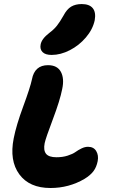

<svg xmlns="http://www.w3.org/2000/svg" viewBox="-20 -962 565 951"><path d="M235.8 -689.9Q204.6 -689.9 190.7 -704.1Q176.8 -718.3 181.2 -741.2Q186 -769.5 224.1 -798.8Q248 -816.9 262.2 -835Q276.4 -853 293.9 -883.8Q311 -916.5 332.5 -929.2Q354 -941.9 384.8 -941.9Q422.9 -941.9 439.5 -921.4Q456.1 -900.9 449.2 -861.8Q439.5 -816.4 405.5 -776.6Q371.6 -736.8 325.9 -713.4Q280.3 -689.9 235.8 -689.9ZM230 -30.8Q125.5 -30.8 75.7 -98.6Q25.9 -166.5 47.9 -276.9Q60.5 -341.3 95.2 -435.3Q129.9 -529.3 138.2 -568.8Q151.4 -639.2 217.8 -639.2Q263.7 -639.2 281.5 -606.2Q299.3 -573.2 288.1 -521Q277.3 -465.3 241.7 -371.1Q206.1 -276.9 201.2 -252.9Q194.3 -217.8 208 -200.4Q221.7 -183.1 259.8 -183.1Q290.5 -183.1 315.4 -191.2Q340.3 -199.2 353.8 -209Q367.2 -218.8 383.8 -226.8Q400.4 -234.9 416 -234.9Q443.8 -234.9 456.5 -213.9Q469.2 -192.9 463.9 -164.1Q458 -134.3 443.1 -114.3Q428.2 -94.2 398.9 -76.2Q321.8 -30.8 230 -30.8Z"/></svg>

Font: Shantell Sans Irregular Bouncy
Style: Bold Italic
Weight: 700
Italic angle: -11.31°
Designer: Stephen Nixon, Anya Danilova, Shantell Martin
Foundry: Arrow Type
Version: Version 1.006;[9816181b4]